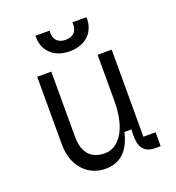

<svg xmlns="http://www.w3.org/2000/svg" viewBox="-133 -829 866 947"><g transform="rotate(-20 300.0 -355.5)"><path d="M261 12C325 12 385 -20 409 -127H446L445 -107C442 -45 459 0 525 0H553V-73H489V-530H415V-287C415 -132 352 -61 284 -61C213 -61 172 -102 172 -189V-530H98V-174C98 -62 167 12 261 12ZM233 -723H159C156 -650 204 -593 293 -593C382 -593 430 -650 427 -723H353C357 -672 329 -653 293 -653C257 -653 229 -672 233 -723Z"/></g></svg>

Font: Fliege Mono Light
Style: Regular
Weight: 300
Version: Version 0.020;Glyphs 3.3 (3306)